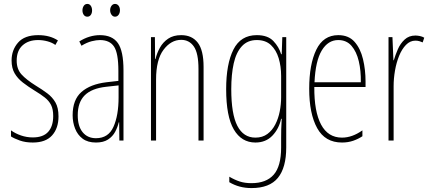

<svg xmlns="http://www.w3.org/2000/svg" viewBox="-20 -716 2190 978"><path d="M278 -123Q278 -63 245.5 -26.5Q213 10 147 10Q110 10 81.5 0Q53 -10 36 -21V-52Q58 -36 87 -26Q116 -16 147 -16Q200 -16 225.5 -44.5Q251 -73 251 -125Q251 -160 240 -181.5Q229 -203 208 -219.5Q187 -236 157 -254Q123 -275 96.5 -295.5Q70 -316 54.5 -342.5Q39 -369 39 -408Q39 -461 72 -499Q105 -537 175 -537Q234 -537 275 -510L262 -487Q246 -499 222 -505.5Q198 -512 174 -512Q125 -512 95 -485Q65 -458 65 -407Q65 -364 89.5 -337Q114 -310 162 -280Q195 -260 221 -240.5Q247 -221 262.5 -194Q278 -167 278 -123Z M489 -537Q552 -537 580.5 -496.5Q609 -456 609 -358V0H588L587 -93H585Q579 -68 566.5 -44.5Q554 -21 530.5 -5.5Q507 10 469 10Q427 10 401 -9.5Q375 -29 362.5 -61Q350 -93 350 -129Q350 -208 395 -247.5Q440 -287 522 -297L583 -304V-355Q583 -445 561 -478.5Q539 -512 489 -512Q471 -512 447 -506Q423 -500 395 -483L384 -505Q435 -537 489 -537ZM521 -274Q447 -266 411.5 -230.5Q376 -195 376 -129Q376 -73 401 -42.5Q426 -12 469 -12Q532 -12 558 -70Q584 -128 584 -220V-281ZM400 -663Q400 -676 406.5 -686Q413 -696 425 -696Q436 -696 442.5 -686.5Q449 -677 449 -663Q449 -649 442.5 -640Q436 -631 425 -631Q413 -631 406.5 -640.5Q400 -650 400 -663ZM541 -664Q541 -677 548 -686.5Q555 -696 566 -696Q577 -696 584 -687Q591 -678 591 -664Q591 -650 584 -640.5Q577 -631 566 -631Q555 -631 548 -641Q541 -651 541 -664Z M903 -537Q958 -537 987.5 -498.5Q1017 -460 1017 -375V0H991V-365Q991 -445 967.5 -479Q944 -513 903 -513Q851 -513 813 -462.5Q775 -412 775 -311V0H749V-527H769L770 -415H772Q779 -445 794.5 -473Q810 -501 836.5 -519Q863 -537 903 -537Z M1288 -537Q1344 -537 1372.5 -507Q1401 -477 1412 -440H1415L1418 -527H1438V35Q1438 138 1395.5 190Q1353 242 1261 242Q1198 242 1148 212V184Q1175 200 1201 208.5Q1227 217 1261 217Q1336 217 1374 174Q1412 131 1412 35V-12Q1412 -35 1412.5 -57.5Q1413 -80 1415 -111H1412Q1401 -60 1367.5 -25Q1334 10 1281 10Q1210 10 1171 -56.5Q1132 -123 1132 -262Q1132 -390 1169 -463.5Q1206 -537 1288 -537ZM1288 -512Q1241 -512 1212 -480.5Q1183 -449 1170.5 -393Q1158 -337 1158 -262Q1158 -135 1189 -75Q1220 -15 1281 -15Q1317 -15 1342 -33.5Q1367 -52 1382.5 -82.5Q1398 -113 1405 -149Q1412 -185 1412 -221V-329Q1412 -378 1399.5 -419.5Q1387 -461 1360 -486.5Q1333 -512 1288 -512Z M1703 -537Q1756 -537 1786 -503Q1816 -469 1829 -415Q1842 -361 1842 -301V-273H1581Q1580 -148 1615.5 -81.5Q1651 -15 1722 -15Q1774 -15 1826 -52V-22Q1805 -8 1779 1Q1753 10 1722 10Q1636 10 1595.5 -63.5Q1555 -137 1555 -264Q1555 -388 1591 -462.5Q1627 -537 1703 -537ZM1703 -512Q1651 -512 1619 -459Q1587 -406 1582 -297H1818Q1819 -356 1807.5 -404.5Q1796 -453 1770.5 -482.5Q1745 -512 1703 -512Z M2096 -535Q2106 -535 2118.5 -532.5Q2131 -530 2141 -524L2133 -500Q2127 -503 2117 -506Q2107 -509 2096 -509Q2069 -509 2048 -487.5Q2027 -466 2013 -431.5Q1999 -397 1992 -356.5Q1985 -316 1985 -277V0H1959V-527H1979L1984 -409H1986Q1994 -436 2006.5 -465Q2019 -494 2041 -514.5Q2063 -535 2096 -535Z"/></svg>

Font: Noto Sans Thai ExtCond Thin
Style: Regular
Weight: 100
Width: 2
Designer: Monotype Design Team
Foundry: Monotype Imaging Inc.
Version: Version 2.002; ttfautohint (v1.8.4.7-5d5b)